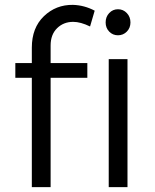

<svg xmlns="http://www.w3.org/2000/svg" viewBox="-20 -769 639 789"><path d="M110.8 -573.2Q110.8 -654.8 160.4 -702.4Q210 -750 279.8 -749Q326.7 -747.6 369.1 -725.1L350.1 -660.2Q311 -679.2 280.8 -679.2Q241.2 -679.2 214.6 -653.1Q188 -627 188 -582V-509.8H338.9V-449.2H188V0H110.8V-449.2H43V-509.8H110.8ZM414.1 -676.8Q414.1 -699.7 428.7 -715.3Q443.4 -731 464.8 -731Q486.3 -731 501.2 -715.3Q516.1 -699.7 516.1 -676.8Q516.1 -654.3 501.2 -639.2Q486.3 -624 464.8 -624Q443.4 -624 428.7 -639.2Q414.1 -654.3 414.1 -676.8ZM426.8 0V-525.9H503.9V0Z"/></svg>

Font: Montserrat-Arabic Light
Style: Regular
Weight: 300
Designer: Mohamed Gaber
Foundry: Kief Type Foundry
Version: Version 5.008;PS 005.008;hotconv 1.0.88;makeotf.lib2.5.64775